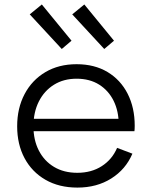

<svg xmlns="http://www.w3.org/2000/svg" viewBox="-20 -829 673 858"><path d="M326.1 9.3Q243.6 9.3 183.1 -25.7Q122.5 -60.7 89.6 -122.4Q56.7 -184.1 56.7 -264.6Q56.7 -345.9 89.9 -408.5Q123 -471.2 182.7 -506.6Q242.4 -542.1 322.2 -542.1Q402.1 -542.1 460.5 -507.2Q518.8 -472.2 550.4 -410.1Q582 -348 582 -267.1Q582 -257.7 581.6 -252.1Q581.3 -246.5 580.7 -242.7H509.3Q510 -248.6 510.3 -255.8Q510.6 -263 510.6 -272.3Q510.6 -331.9 487.9 -378.2Q465.1 -424.4 423 -450.9Q380.8 -477.3 322.2 -477.3Q264.5 -477.3 221.1 -450.3Q177.6 -423.2 153.5 -375.3Q129.4 -327.4 129.4 -264.6Q129.4 -203.6 153.3 -156.7Q177.2 -109.8 221.2 -83.3Q265.2 -56.8 325.5 -56.8Q388.5 -56.8 434.8 -86.6Q481.1 -116.3 503.3 -168.2L571.7 -142.3Q541.8 -72 477.2 -31.4Q412.6 9.3 326.1 9.3ZM102.2 -242.7V-298.1H559.1L580 -242.7ZM356.8 -809 302.8 -764.8 445.9 -610.1 489.4 -647.1ZM166.9 -809 112.9 -764.8 256 -610.1 299.6 -647.1Z"/></svg>

Font: Hepta Slab ExtraLight
Style: Regular
Weight: 200
Designer: Michael LaGattuta
Foundry: Michael LaGattuta
Version: Version 1.100